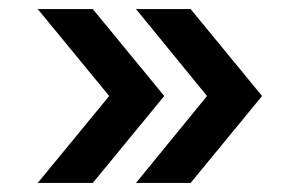

<svg xmlns="http://www.w3.org/2000/svg" viewBox="-20 -495 637 422"><path d="M341 -284 184 -93H63L220 -284L63 -475H184ZM556 -284 399 -93H279L435 -284L279 -475H399Z"/></svg>

Font: Zen Kaku Gothic New
Style: Bold
Weight: 700
Designer: Yoshimichi Ohira
Foundry: Positype
Version: Version 1.002